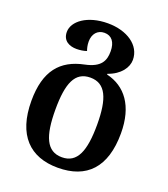

<svg xmlns="http://www.w3.org/2000/svg" viewBox="-145 -651 880 1007"><g transform="rotate(20 295.0 -148.0)"><path d="M294 253C455 253 545 161 545 -30C545 -183 477 -270 371 -295V-299C440 -323 472 -371 472 -413C472 -495 391 -549 284 -549C170 -549 96 -493 96 -433C96 -383 135 -366 174 -366C192 -366 215 -369 230 -375C226 -386 221 -403 221 -425C221 -467 245 -496 284 -496C324 -496 347 -467 347 -415C347 -364 330 -322 243 -304C115 -278 45 -198 45 -30C45 161 139 253 294 253ZM296 194C210 194 179 118 179 -30C179 -176 209 -250 295 -250C380 -250 412 -176 412 -30C412 118 381 194 296 194Z"/></g></svg>

Font: Noto Serif Georgian SemiBold
Style: Regular
Weight: 600
Designer: Monotype Design Team, Akaki Razmadze
Foundry: Google LLC
Version: Version 2.003